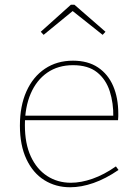

<svg xmlns="http://www.w3.org/2000/svg" viewBox="-20 -784 586 810"><path d="M276 6Q215 6 167 -24Q119 -54 91.5 -112.5Q64 -171 64 -254Q64 -337 91.5 -398.5Q119 -460 169.5 -494Q220 -528 288 -528Q351 -528 393.5 -499.5Q436 -471 457.5 -421Q479 -371 479 -305Q479 -300 479 -294Q479 -288 478 -277H73V-296H467L458 -290Q459 -349 443 -399Q427 -449 389.5 -479Q352 -509 288 -509Q225 -509 179.5 -477.5Q134 -446 109.5 -389Q85 -332 85 -256Q85 -178 110 -124Q135 -70 179 -41.5Q223 -13 279 -13Q322 -13 370.5 -30Q419 -47 469 -82L480 -67Q426 -30 374.5 -12Q323 6 276 6ZM164 -637 152 -650 279 -764H294L425 -650L413 -637L282 -741H291Z"/></svg>

Font: Bitter Thin Thin
Style: Regular
Weight: 250
Version: Version 2.002